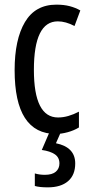

<svg xmlns="http://www.w3.org/2000/svg" viewBox="-20 -567 387 827"><path d="M221 10Q43 10 43 -265Q43 -397 87.5 -472Q132 -547 223 -547Q255 -547 280 -540.5Q305 -534 326 -522L301 -455Q263 -475 229 -475Q126 -475 126 -266Q126 -61 230 -61Q252 -61 274.5 -67.5Q297 -74 320 -86V-18Q299 -5 271.5 2.5Q244 10 221 10ZM304 137Q304 187 273 213.5Q242 240 186 240Q150 240 130 234V180Q150 186 173 186Q205 186 220.5 172.5Q236 159 236 137Q236 111 216 97.5Q196 84 160 79L194 0H243L221 50Q304 67 304 137Z"/></svg>

Font: Noto Sans Khmer UI ExtraCondensed
Style: Regular
Weight: 400
Width: 2
Designer: Danh Hong and the Monotype Design Team
Foundry: Monotype Imaging Inc.
Version: Version 2.002; ttfautohint (v1.8.4.7-5d5b)